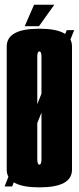

<svg xmlns="http://www.w3.org/2000/svg" viewBox="-21 -804 340 828"><path d="M-1.2 0 266.8 -674H298.8L31.5 0ZM148.8 4Q8 4 8 -72.2Q8 -148.5 8 -337.8Q8 -526.8 8 -603.5Q8 -680.2 148.8 -680.2Q289.5 -680.2 289.5 -603.4Q289.5 -526.5 289.5 -337.8Q289.5 -148.5 289.5 -72.2Q289.5 4 148.8 4ZM148.8 -94Q157.8 -94 157.8 -117.5Q157.8 -141 157.8 -337.8Q157.8 -538 157.8 -560.1Q157.8 -582.2 148.8 -582.2Q139.8 -582.2 139.8 -560.1Q139.8 -538 139.8 -337.8Q139.8 -141 139.8 -117.5Q139.8 -94 148.8 -94ZM85.6 -691 125.9 -783.5H213.1L147.1 -691Z"/></svg>

Font: Anybody UltraCondensed Thin
Style: Regular
Weight: 100
Width: 1
Designer: Tyler Finck
Foundry: Etcetera Type Company
Version: Version 1.110